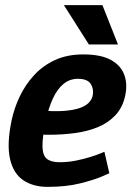

<svg xmlns="http://www.w3.org/2000/svg" viewBox="-20 -720 518 748"><path d="M386.7 -128.7 406 -45Q406 -45 376 -32Q346 -19 291.8 -5.5Q237.7 8 165 8L212.3 -88Q244.7 -88 275.5 -94.2Q306.3 -100.3 331.7 -108.3Q357 -116.3 371.8 -122.5Q386.7 -128.7 386.7 -128.7ZM25 -250H158.3Q145 -185.3 145.5 -150Q146 -114.7 162.5 -101.3Q179 -88 212.3 -88L165 8Q109 8 70.5 -18Q32 -44 19 -101Q6 -158 25 -250ZM304 -508Q372.3 -508 411.2 -487Q450 -466 463.8 -429.5Q477.7 -393 467.7 -347Q457.7 -301 429.5 -271Q401.3 -241 360.8 -224.5Q320.3 -208 271.7 -201.5Q223 -195 171 -195L94 -196L166.3 -287.7Q207 -285.7 237.8 -288.7Q268.7 -291.7 290.2 -299Q311.7 -306.3 324.5 -318.5Q337.3 -330.7 341 -347Q346.3 -372.3 333.7 -392.7Q321 -413 283.3 -413Q251.7 -413 227.3 -393Q203 -373 186.2 -336.5Q169.3 -300 158.3 -250H25Q35 -298 56.8 -344Q78.7 -390 112.7 -427Q146.7 -464 194.2 -486Q241.7 -508 304 -508ZM229 -700H379L439.7 -546.7H326.3Z"/></svg>

Font: Epunda Sans Light
Style: Italic
Weight: 300
Italic angle: -12.0243°
Designer: Simon Atzbach
Foundry: typofactur
Version: Version 2.204